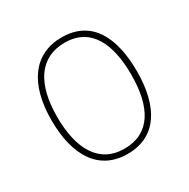

<svg xmlns="http://www.w3.org/2000/svg" viewBox="-130 -656 771 785"><g transform="rotate(-30 255.5 -264.0)"><path d="M457 -264C457 -423 401 -538 259 -538C127 -538 54 -436 54 -265C54 -97 121 10 256 10C392 10 457 -97 457 -264ZM81 -265C81 -421 141 -513 259 -513C383 -513 430 -408 430 -264C430 -110 376 -15 255 -15C137 -15 81 -112 81 -265Z"/></g></svg>

Font: Noto Sans Georgian SemiCondensed Thin
Style: Regular
Weight: 100
Width: 4
Designer: Monotype Design Team, Akaki Razmadze
Foundry: Google LLC
Version: Version 2.005